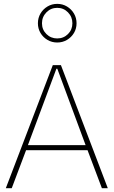

<svg xmlns="http://www.w3.org/2000/svg" viewBox="-20 -994 600 1014"><path d="M282.2 -952.6Q315.9 -952.6 339.1 -928.7Q362.3 -904.8 362.3 -871.1Q362.3 -837.4 339.1 -814.2Q315.9 -791 282.2 -791Q248.5 -791 225.1 -814.2Q201.7 -837.4 201.7 -871.1Q201.7 -904.8 225.1 -928.7Q248.5 -952.6 282.2 -952.6ZM282.2 -973.6Q253.9 -973.6 230.7 -959.7Q207.5 -945.8 193.8 -922.6Q180.2 -899.4 180.2 -871.1Q180.2 -842.8 193.8 -819.8Q207.5 -796.9 230.7 -783.2Q253.9 -769.5 282.2 -769.5Q310.5 -769.5 333.7 -783.2Q356.9 -796.9 370.6 -819.8Q384.3 -842.8 384.3 -871.1Q384.3 -899.4 370.6 -922.6Q356.9 -945.8 333.7 -959.7Q310.5 -973.6 282.2 -973.6ZM117.7 -200.7H442.4L518.1 0H549.3L301.8 -649.9H258.8L10.7 0H42ZM277.8 -630.9H282.7L432.1 -227.5H127.4Z"/></svg>

Font: Estedad-FD VF
Style: Regular
Weight: 100
Designer: Amin Abedi
Version: Version 7.3